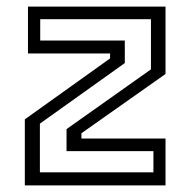

<svg xmlns="http://www.w3.org/2000/svg" viewBox="-20 -560 575 580"><path d="M100.5 -39.5H443.5V-103.5H181V-170L436 -350.5V-502H101.5V-437.5H357V-369.5L100.5 -186.5ZM55 0V-199.5L312.5 -383.5V-398.5H64.5V-540H480V-336.5L226 -157.5V-141.5H480V0Z"/></svg>

Font: Tourney Thin
Style: Regular
Weight: 400
Version: Version 1.015